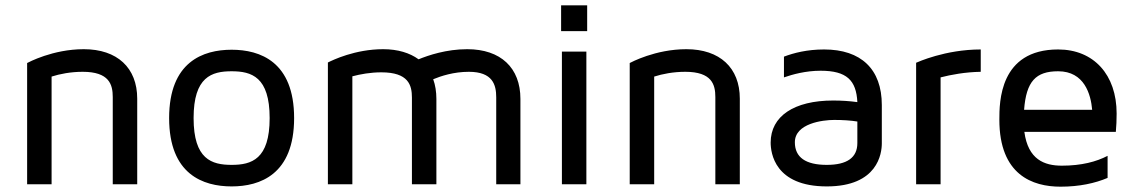

<svg xmlns="http://www.w3.org/2000/svg" viewBox="-20 -693 4270 722"><path d="M174 0V-405C205 -415 246 -423 291 -423C391 -423 404 -375 404 -328V0H496V-322C496 -438 421 -508 295 -508C178 -508 86 -458 82 -456V0Z M851 -506C744 -506 616 -461 616 -249C616 -37 744 8 851 8C958 8 1086 -37 1086 -249C1086 -461 958 -506 851 -506ZM851 -73C776 -73 708 -94 708 -249C708 -404 776 -425 851 -425C926 -425 994 -404 994 -249C994 -94 926 -73 851 -73Z M1737 -508C1658 -508 1591 -485 1554 -470C1521 -494 1476 -508 1421 -508C1315 -508 1231 -467 1213 -458V0H1305V-406C1335 -414 1373 -421 1414 -421C1516 -421 1529 -373 1529 -326V0H1621V-321C1621 -348 1617 -373 1609 -395C1638 -407 1686 -423 1743 -423C1833 -423 1846 -374 1846 -327V0H1937V-321C1937 -438 1863 -508 1737 -508Z M2093 0H2185V-499H2093ZM2188 -673H2090V-576H2188Z M2440 0V-405C2471 -415 2512 -423 2557 -423C2657 -423 2670 -375 2670 -328V0H2762V-322C2762 -438 2687 -508 2561 -508C2444 -508 2352 -458 2348 -456V0Z M3079 -507C3015 -507 2965 -494 2928 -480V-402C2960 -413 3009 -427 3066 -427C3164 -427 3200 -391 3204 -309C3175 -313 3145 -315 3113 -315C2966 -315 2878 -256 2878 -157C2878 -118 2893 8 3089 8C3281 8 3296 -116 3296 -154V-298C3296 -433 3218 -507 3079 -507ZM3204 -155C3204 -100 3165 -73 3089 -73C3010 -73 2969 -101 2969 -158C2969 -229 3074 -242 3117 -242C3150 -242 3180 -240 3204 -236Z M3517 -402C3556 -412 3609 -422 3668 -423V-507C3534 -507 3430 -459 3425 -457V0H3517Z M3973 -70C3907 -70 3846 -93 3832 -197H4176C4178 -219 4179 -242 4179 -266C4179 -412 4093 -507 3959 -507C3738 -507 3738 -308 3738 -243C3738 -35 3863 9 3968 9C4039 9 4098 -4 4145 -24V-107C4103 -85 4047 -70 3973 -70ZM3959 -425C4058 -425 4082 -338 4087 -280H3831C3839 -387 3875 -425 3959 -425Z"/></svg>

Font: Maven Pro
Style: Medium
Weight: 500
Designer: Joe Prince
Foundry: Joe Prince
Version: Version 1.003